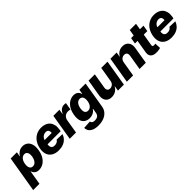

<svg xmlns="http://www.w3.org/2000/svg" viewBox="255 -2112 3765 3765"><g transform="rotate(-45 2137.0 -230.0)"><path d="M-38.6 204.1 87.4 -545.9H259.3L243.7 -452.1H249Q263.2 -477.1 286.9 -500.2Q310.5 -523.4 344 -538.1Q377.4 -552.7 420.4 -552.7Q477.1 -552.7 521.2 -522.7Q565.4 -492.7 585.7 -430.7Q606 -368.7 590.3 -272.5Q575.2 -179.7 535.2 -117.2Q495.1 -54.7 440.4 -23.4Q385.7 7.8 325.2 7.8Q284.2 7.8 256.1 -5.6Q228 -19 211.7 -41.3Q195.3 -63.5 189 -88.9H184.1L135.7 204.1ZM288.1 -127.4Q320.3 -127.4 345.5 -145.5Q370.6 -163.6 387.5 -196.3Q404.3 -229 412.1 -272.5Q418.9 -316.4 412.8 -348.9Q406.7 -381.3 387.5 -399.4Q368.2 -417.5 336.4 -417.5Q304.7 -417.5 278.8 -399.7Q252.9 -381.8 235.6 -349.6Q218.3 -317.4 211.4 -272.5Q204.1 -228.5 210.7 -196Q217.3 -163.6 236.8 -145.5Q256.3 -127.4 288.1 -127.4Z M870.6 10.3Q784.7 10.3 725.8 -23.7Q667 -57.6 641.8 -120.8Q616.7 -184.1 631.3 -272Q645.5 -356 686.5 -419.2Q727.5 -482.4 791.3 -517.6Q855 -552.7 937 -552.7Q995.6 -552.7 1042.5 -534.4Q1089.4 -516.1 1120.6 -480.5Q1151.9 -444.8 1164.3 -392.8Q1176.8 -340.8 1166 -273.4L1158.7 -231H684.6L701.2 -331.1H1092.8L1007.8 -308.6Q1014.2 -345.7 1009.8 -372.3Q1005.4 -398.9 988.3 -413.3Q971.2 -427.7 938.5 -427.7Q905.8 -427.7 878.2 -413.1Q850.6 -398.4 832.3 -372.1Q814 -345.7 808.1 -310.1L796.4 -238.3Q790 -199.7 795.9 -172.1Q801.8 -144.5 822.3 -129.9Q842.8 -115.2 879.9 -115.2Q904.3 -115.2 924.8 -121.6Q945.3 -127.9 960.9 -140.6Q976.6 -153.3 985.8 -170.9L1144.5 -165.5Q1126 -111.8 1088.6 -72.3Q1051.3 -32.7 996.6 -11.2Q941.9 10.3 870.6 10.3Z M1179.7 0 1270.5 -545.9H1439.5L1422.9 -445.8H1428.7Q1452.6 -500.5 1491 -526.9Q1529.3 -553.2 1573.7 -552.7Q1585.9 -553.2 1598.1 -551.5Q1610.4 -549.8 1621.6 -547.4L1596.2 -396Q1584 -400.4 1564.5 -402.6Q1544.9 -404.8 1528.8 -404.8Q1498.5 -404.8 1471.7 -391.1Q1444.8 -377.4 1426.8 -353Q1408.7 -328.6 1402.3 -296.4L1353.5 0Z M1764.2 215.8Q1686 215.8 1634 194.1Q1582 172.4 1556.6 134.8Q1531.2 97.2 1531.7 49.3L1698.2 40Q1700.2 57.1 1710.4 69.6Q1720.7 82 1740 88.9Q1759.3 95.7 1787.1 95.7Q1831.1 95.7 1862.8 74.2Q1894.5 52.7 1902.8 1L1918.9 -95.2H1913.6Q1898.9 -70.3 1874.8 -50.3Q1850.6 -30.3 1817.6 -19Q1784.7 -7.8 1744.6 -7.3Q1684.6 -7.8 1639.6 -35.6Q1594.7 -63.5 1575 -122.1Q1555.2 -180.7 1570.3 -272.9Q1586.4 -369.1 1627.4 -430.9Q1668.5 -492.7 1722.9 -522.7Q1777.3 -552.7 1834.5 -552.7Q1877.4 -552.7 1905.5 -538.1Q1933.6 -523.4 1949.5 -500.2Q1965.3 -477.1 1971.7 -452.1H1977.5L1992.7 -545.9H2165L2074.2 2.4Q2062.5 71.3 2020 119.1Q1977.5 167 1911.9 191.4Q1846.2 215.8 1764.2 215.8ZM1824.7 -133.8Q1856.4 -133.8 1881.8 -150.4Q1907.2 -167 1924.8 -198.2Q1942.4 -229.5 1949.2 -273.4Q1956.5 -317.9 1949.7 -350.1Q1942.9 -382.3 1923.3 -399.9Q1903.8 -417.5 1871.6 -417.5Q1839.4 -417.5 1814.2 -399.4Q1789.1 -381.3 1772.5 -349.1Q1755.9 -316.9 1749 -273.4Q1741.7 -230 1747.8 -198.7Q1753.9 -167.5 1773.2 -150.6Q1792.5 -133.8 1824.7 -133.8Z M2547.4 -235.4 2599.1 -545.9H2772.5L2681.6 0H2516.1L2532.7 -101.6H2526.9Q2502 -51.8 2452.9 -22.2Q2403.8 7.3 2342.8 6.8Q2286.6 6.8 2248.5 -18.6Q2210.4 -43.9 2194.8 -90.1Q2179.2 -136.2 2189 -197.8L2247.1 -545.9H2420.9L2368.7 -231.4Q2361.8 -187.5 2380.4 -161.9Q2398.9 -136.2 2439 -136.7Q2464.8 -136.7 2487.5 -148.2Q2510.3 -159.7 2526.1 -181.6Q2542 -203.6 2547.4 -235.4Z M2988.3 -311 2936.5 0H2762.7L2853.5 -545.9H3025.4L3009.3 -445.3H3013.2Q3039.1 -495.1 3085.2 -523.9Q3131.3 -552.7 3191.9 -552.7Q3249 -552.7 3287.4 -527.1Q3325.7 -501.5 3341.6 -455.6Q3357.4 -409.7 3346.7 -347.7L3289.1 0H3115.2L3167.5 -313.5Q3175.3 -358.9 3156.5 -384.5Q3137.7 -410.2 3096.2 -410.2Q3068.8 -410.2 3046.4 -398.4Q3023.9 -386.7 3008.5 -364.5Q2993.2 -342.3 2988.3 -311Z M3770.5 -545.9 3748.5 -417.5H3404.8L3426.8 -545.9ZM3520 -675.8H3692.9L3609.4 -171.9Q3606.9 -155.8 3610.4 -146Q3613.8 -136.2 3623 -132.1Q3632.3 -127.9 3646 -127.9Q3655.8 -127.4 3667.5 -129.9Q3679.2 -132.3 3685.5 -133.8L3691.4 -7.8Q3677.2 -3.9 3653.8 1.2Q3630.4 6.3 3599.6 7.8Q3537.6 10.3 3497.1 -7.1Q3456.5 -24.4 3439.7 -61Q3422.9 -97.7 3433.1 -152.3Z M3999 10.3Q3913.1 10.3 3854.2 -23.7Q3795.4 -57.6 3770.3 -120.8Q3745.1 -184.1 3759.8 -272Q3773.9 -356 3814.9 -419.2Q3856 -482.4 3919.7 -517.6Q3983.4 -552.7 4065.4 -552.7Q4124 -552.7 4170.9 -534.4Q4217.8 -516.1 4249 -480.5Q4280.3 -444.8 4292.7 -392.8Q4305.2 -340.8 4294.4 -273.4L4287.1 -231H3813L3829.6 -331.1H4221.2L4136.2 -308.6Q4142.6 -345.7 4138.2 -372.3Q4133.8 -398.9 4116.7 -413.3Q4099.6 -427.7 4066.9 -427.7Q4034.2 -427.7 4006.6 -413.1Q3979 -398.4 3960.7 -372.1Q3942.4 -345.7 3936.5 -310.1L3924.8 -238.3Q3918.5 -199.7 3924.3 -172.1Q3930.2 -144.5 3950.7 -129.9Q3971.2 -115.2 4008.3 -115.2Q4032.7 -115.2 4053.2 -121.6Q4073.7 -127.9 4089.4 -140.6Q4105 -153.3 4114.3 -170.9L4272.9 -165.5Q4254.4 -111.8 4217 -72.3Q4179.7 -32.7 4125 -11.2Q4070.3 10.3 3999 10.3Z"/></g></svg>

Font: Inter Tight ExtraBold
Style: Italic
Weight: 800
Italic angle: -9.39999°
Designer: Rasmus Andersson
Foundry: rsms
Version: Version 3.004